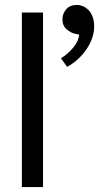

<svg xmlns="http://www.w3.org/2000/svg" viewBox="-20 -761 403 781"><path d="M69 0V-710H155V0ZM284 -624Q269 -627 251.5 -641.5Q234 -656 234 -682Q234 -706 249.5 -723.5Q265 -741 293 -741Q305 -741 317 -736Q329 -731 339.5 -720.5Q350 -710 356.5 -693.5Q363 -677 363 -653Q363 -630 355 -606.5Q347 -583 332 -561Q317 -539 297 -520.5Q277 -502 253 -489L228 -524Q256 -541 278 -567.5Q300 -594 302 -620Z"/></svg>

Font: Mukta
Style: Regular
Weight: 400
Designer: Girish Dalvi and Yashodeep Gholap
Foundry: Ek Type
Version: Version 2.538;PS 1.001;hotconv 16.6.51;makeotf.lib2.5.65220;